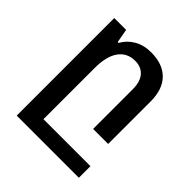

<svg xmlns="http://www.w3.org/2000/svg" viewBox="-200 -644 1020 1020"><g transform="rotate(45 309.5 -134.5)"><path d="M553 150V237H137H86V-496H175L189 -419H196Q217 -458 257.5 -482Q298 -506 354 -506Q441 -506 488.5 -458Q536 -410 536 -319V0H423V-297Q423 -355 397 -384.5Q371 -414 325 -414Q266 -414 233 -368.5Q200 -323 200 -235V150Z"/></g></svg>

Font: Noto Sans Armenian Medium
Style: Regular
Weight: 500
Designer: Monotype Design team
Foundry: Monotype Imaging Inc.
Version: Version 1.000